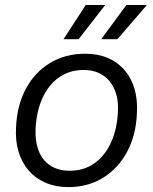

<svg xmlns="http://www.w3.org/2000/svg" viewBox="-20 -754 625 784"><path d="M258.6 10Q207.4 10 166.6 -7.6Q125.7 -25.1 97.4 -57.6Q69 -90 55.6 -135Q42.1 -180 45.6 -234.9Q49.3 -323 85.1 -390.6Q121 -458.1 183.6 -496.4Q246.3 -534.7 328.1 -534.7Q379.3 -534.7 419.8 -517.5Q460.3 -500.3 488.3 -468Q516.3 -435.7 529.4 -390.9Q542.4 -346 539 -290.4Q535.3 -202 499.1 -134.3Q462.9 -66.6 401.2 -28.3Q339.6 10 258.6 10ZM264.3 -56.7Q322.3 -56.7 365.6 -87.4Q408.9 -118 433.7 -173Q458.6 -228 461.6 -300.1Q463.6 -339.9 454.1 -371.1Q444.6 -402.3 426.1 -423.9Q407.6 -445.6 381.4 -456.9Q355.1 -468.3 321.7 -468.3Q264 -468.3 220.9 -438Q177.9 -407.7 153 -352.7Q128.1 -297.7 125.1 -224.1Q124.1 -183.7 133.1 -152.5Q142.1 -121.3 160.3 -100Q178.4 -78.7 204.8 -67.7Q231.1 -56.7 264.3 -56.7ZM239.4 -593.9 330.1 -733.6H409.7L300.9 -593.9ZM393.3 -593.9 496.1 -733.6H579.9L459.3 -593.9Z"/></svg>

Font: Mona Sans
Style: Italic
Weight: 200
Italic angle: -11.6951°
Designer: Deni Anggara
Foundry: GitHub
Version: Version 2.000